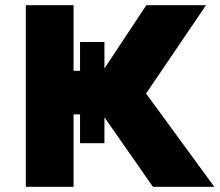

<svg xmlns="http://www.w3.org/2000/svg" viewBox="-20 -720 846 740"><path d="M569.5 0 318.5 -359.5 544 -700H774L543 -359.5L806 0ZM79.5 0V-700H263.5V-447H469V-279H263.5V0ZM288.5 -168V-558H382.5V-168Z"/></svg>

Font: Geologica ExtraBold
Style: Regular
Weight: 800
Designer: Sindre Bremnes, Frode Helland
Foundry: Monokrom Skriftforlag AS
Version: Version 1.010;gftools[0.9.28]